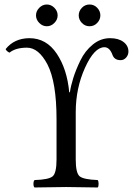

<svg xmlns="http://www.w3.org/2000/svg" viewBox="-20 -827 592 849"><path d="M342 -725.6Q328.1 -740.2 328.1 -759Q328.1 -777.8 342 -792.5Q356 -807.1 376 -807.1Q396 -807.1 409.9 -792.5Q423.8 -777.8 423.8 -759Q423.8 -740.2 409.9 -725.6Q396 -710.9 376 -710.9Q356 -710.9 342 -725.6ZM153.6 -725.6Q139.2 -740.2 139.2 -759Q139.2 -777.8 153.6 -792.5Q168 -807.1 187 -807.1Q206.1 -807.1 220.5 -792.5Q234.9 -777.8 234.9 -759Q234.9 -740.2 220.5 -725.6Q206.1 -710.9 187 -710.9Q168 -710.9 153.6 -725.6ZM314.9 -122.1Q314.9 -62 332 -47.6Q349.1 -33.2 412.1 -30.8Q416 -25.9 416 -13.9Q416 -2 412.1 2Q312 0 272.9 0Q231 0 132.8 2Q127.9 -2 127.9 -13.9Q127.9 -25.9 132.8 -30.8Q195.8 -32.7 212.9 -47.4Q230 -62 230 -122.1V-299.8Q230 -463.9 189.9 -542Q150.9 -616.2 99.1 -616.2Q49.3 -616.2 22 -594.2Q8.8 -600.1 4.9 -609.9Q43 -657.7 109.9 -658.2Q185.1 -658.2 231 -589.6Q276.9 -521 286.1 -418.9H289.1Q293 -446.8 304 -481.9Q314.9 -517.1 335.4 -559.6Q356 -602.1 390.4 -630.1Q424.8 -658.2 466.8 -658.2Q503.9 -658.2 525.9 -641.6Q547.9 -625 547.9 -599.1Q547.9 -584 537.8 -572.5Q527.8 -561 513.2 -561Q485.4 -561 477.1 -585Q464.8 -618.2 441.9 -618.2Q397 -618.2 356 -527.6Q314.9 -437 314.9 -331.1Z"/></svg>

Font: Linux Libertine O
Style: Regular
Weight: 400
Designer: Philipp H. Poll
Foundry: Philipp H. Poll
Version: Version 5.3.0